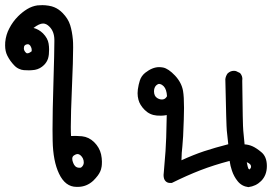

<svg xmlns="http://www.w3.org/2000/svg" viewBox="-56 -561 1083 765"><path d="M227.1 -19Q234.4 -19.5 245.1 -19.5Q255.9 -19.5 270.5 -18.1Q298.3 -15.1 319.3 5.6Q340.3 26.4 346.7 53.7Q350.1 69.8 350.1 82.8Q350.1 95.7 348.9 102.8Q347.7 109.9 346.4 114Q345.2 118.2 343.3 122.3Q341.3 126.5 338.9 130.6Q336.4 134.8 333.5 138.7Q326.2 148.4 315.9 158.7Q289.1 183.6 253.9 183.6Q251.5 183.6 249 183.6Q204.1 183.6 179.2 130.9Q155.3 81.1 153.8 -0.5Q153.3 -20.5 153.3 -44.4Q153.3 -116.2 157 -235.1Q160.6 -354 160.6 -394.5Q160.6 -399.4 160.6 -402.8Q160.2 -435.5 141.1 -454.6Q128.9 -467.3 115.7 -467.3Q100.6 -467.3 77.6 -449.7Q98.6 -444.3 115.2 -428.2Q134.3 -408.7 137.7 -387.2Q139.6 -375 139.6 -364Q139.6 -353 138.7 -344.5Q137.7 -335.9 135.7 -328.6Q130.9 -313.5 119.6 -302.2Q104 -286.6 83 -282.7Q70.3 -280.8 59.6 -280.8Q48.8 -280.8 39.1 -281.5Q29.3 -282.2 19 -287.1Q8.3 -292 0 -301.3Q-16.1 -317.9 -26.9 -339.4Q-35.6 -356.9 -35.6 -379.9Q-35.6 -386.2 -35.2 -393.1Q-32.2 -423.3 -19 -447.8Q-5.4 -474.6 16.1 -496.1Q32.7 -512.7 52.2 -524.7Q71.8 -536.6 93.3 -539.6Q101.1 -540.5 112.8 -540.5Q124.5 -540.5 137.9 -538.3Q151.4 -536.1 160.2 -532.2Q178.2 -524.9 193.4 -509.3Q215.8 -486.3 223.6 -460.9Q231.4 -436 234.4 -402.8Q235.4 -393.1 235.4 -371.6Q235.4 -321.3 230.7 -214.4Q226.1 -107.4 226.1 -54.7Q226.1 -32.2 227.1 -19ZM277.8 86.4Q277.8 69.3 264.6 57.6Q258.8 52.7 252.9 52.7Q247.1 52.7 239.7 57.6L236.3 60.1Q231.9 64.5 231.9 71.8Q231.9 79.1 235.8 88.4Q238.8 96.2 243.7 101.1Q250 107.4 260.3 107.4Q263.2 107.4 266.6 106.9Q277.8 98.6 277.8 86.4ZM70.3 -356.9Q70.3 -359.4 70.3 -361.8Q70.3 -370.1 65.4 -377.9Q60.5 -384.8 54.7 -384.8Q52.2 -384.8 48.8 -383.8Q45.4 -382.8 42.5 -379.9Q39.1 -376.5 39.1 -368.7Q39.1 -358.4 47.9 -350.6Q49.3 -348.6 53.2 -348.6Q60.1 -348.6 70.3 -356.9Z M622.1 168Q610.8 168 604 161.1Q595.7 153.3 595.7 136.2Q595.7 131.3 596.7 125L603.5 41Q606.4 6.3 608.4 -102.5Q595.7 -100.1 585.4 -100.1Q575.2 -100.1 568.8 -100.6Q540.5 -103 520.5 -123Q501 -142.6 495.6 -163.6Q492.2 -176.3 492.2 -189.5Q492.2 -197.3 493.2 -204.6Q496.1 -224.6 501 -239.7Q506.8 -258.3 522.5 -271Q551.3 -293.5 577.6 -293.5Q585.4 -293.5 593.8 -292Q615.2 -287.6 641.4 -259.8Q667.5 -231.9 673.3 -198.7Q677.2 -176.3 677.2 -130.9Q677.2 -110.4 676.3 -85.4Q673.8 -4.4 670.7 21.2Q667.5 46.9 667 77.6Q714.8 55.7 757.3 41.5Q801.8 26.9 853.5 13.7Q849.6 -22.9 847.7 -40.5Q845.7 -58.1 841.8 -245.6Q843.3 -257.8 850.6 -268.1Q861.8 -278.8 875.5 -278.8Q882.3 -278.8 885.3 -277.3L900.4 -270Q906.2 -263.2 908 -257.1Q909.7 -251 909.7 -246.8Q909.7 -242.7 909.2 -239.7Q911.1 -59.6 913.3 -40.3Q915.5 -21 918.5 14.2Q934.6 15.1 949.7 21.7Q964.8 28.3 984.9 44.9Q1007.3 63 1007.3 100.6Q1007.3 137.2 984.4 160.2Q963.9 180.7 933.6 184.6Q907.2 181.2 891.1 161.1Q876 142.6 868.2 119.1Q861.8 100.6 858.9 80.1Q795.9 96.7 742.2 117.4Q688.5 138.2 628.4 168Q624.5 168 622.1 168ZM937.5 114.3Q944.3 109.4 944.3 103Q944.3 97.2 940.4 93.3Q936.5 89.4 927.2 85Q931.2 106.4 933.6 110.8Q934.6 111.8 935.5 112.3ZM596.2 -217.3Q589.8 -223.1 585.7 -224.9Q581.5 -226.6 579.6 -226.6Q577.6 -226.6 576.2 -226.6Q566.9 -223.6 561.5 -214.4Q557.6 -207 557.6 -197.8Q557.6 -178.2 570.3 -170.4Q579.6 -164.6 588.9 -164.6Q598.1 -164.6 604 -170.4Q606.9 -173.3 609.4 -177.7Q607.9 -205.1 596.2 -217.3Z"/></svg>

Font: Bakudai
Style: Bold
Weight: 700
Version: Version 1.48